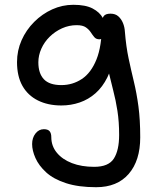

<svg xmlns="http://www.w3.org/2000/svg" viewBox="-20 -521 654 801"><path d="M381 260Q307 260 255 243Q203 226 172.5 198Q142 170 128 138.5Q114 107 114 80Q114 54 128 36Q142 18 163 18Q180 18 187 26.5Q194 35 194 51Q194 88 217 116Q240 144 280 159.5Q320 175 373 175Q433 175 455 140.5Q477 106 477 42Q477 -13 470 -58Q463 -103 452.5 -143Q442 -183 433 -222Q424 -261 419 -305L457 -295Q448 -239 428 -198.5Q408 -158 378.5 -132Q349 -106 312.5 -93.5Q276 -81 236 -81Q180 -81 138 -102Q96 -123 73.5 -163Q51 -203 51 -262Q51 -310 70 -353Q89 -396 122.5 -429.5Q156 -463 198 -482Q240 -501 286 -501Q337 -501 366.5 -485.5Q396 -470 409 -446Q422 -422 422 -397Q422 -383 414 -370Q406 -357 395 -357Q381 -357 373.5 -366Q366 -375 358.5 -386.5Q351 -398 338 -407Q325 -416 300 -416Q268 -416 239 -403Q210 -390 187.5 -368Q165 -346 152.5 -318Q140 -290 140 -261Q140 -215 163 -190.5Q186 -166 236 -166Q283 -166 321.5 -191.5Q360 -217 382.5 -273Q405 -329 405 -420Q405 -443 412.5 -453.5Q420 -464 441 -464Q461 -464 473.5 -453Q486 -442 493 -425Q500 -408 501 -389Q506 -327 516.5 -277.5Q527 -228 538.5 -180.5Q550 -133 557.5 -77.5Q565 -22 565 52Q565 149 517 204.5Q469 260 381 260Z"/></svg>

Font: Shantell Sans Light
Style: Regular
Weight: 400
Version: Version 1.011;[c5ecc13dd]